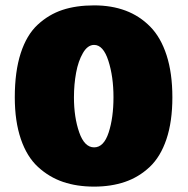

<svg xmlns="http://www.w3.org/2000/svg" viewBox="-20 -688 700 714"><path d="M330 6Q266 6 214.5 -11.5Q163 -29 121.5 -67Q80 -105 57.5 -171Q35 -237 35 -326Q35 -422 57 -490Q79 -558 120 -596Q161 -634 212 -651Q263 -668 330 -668Q395 -668 447 -648.5Q499 -629 538.5 -589Q578 -549 599.5 -482.5Q621 -416 621 -326Q621 -236 599 -170.5Q577 -105 536.5 -67Q496 -29 444.5 -11.5Q393 6 330 6ZM330 -521Q306 -521 288.5 -491Q271 -461 263 -417.5Q255 -374 255 -326Q255 -252 274.5 -196Q294 -140 330 -140Q366 -140 384 -195Q402 -250 402 -326.5Q402 -403 383 -462Q364 -521 330 -521Z"/></svg>

Font: Coiny
Style: Regular
Weight: 400
Version: Version 001.001